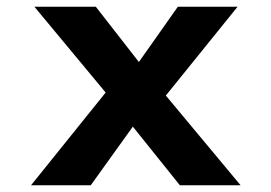

<svg xmlns="http://www.w3.org/2000/svg" viewBox="-20 -549 804 569"><path d="M513 0 351 -202 317 -246 82 -529H264L412 -339L448 -294L693 0ZM72 0 307 -292 394 -202 249 0ZM449 -238 366 -329 507 -529H684Z"/></svg>

Font: Lexend Exa SemiBold
Style: Regular
Weight: 600
Designer: Bonnie Shaver-Troup, Thomas Jockin
Foundry: Lexend
Version: Version 1.007